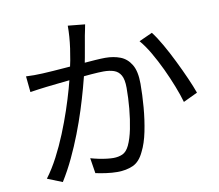

<svg xmlns="http://www.w3.org/2000/svg" viewBox="-87 -894 1174 1029"><g transform="rotate(-10 500.0 -379.5)"><path d="M437.8 -780.4Q435.2 -766.9 432.2 -751.4Q429.1 -735.9 425.9 -721Q422.8 -703.3 417.4 -672.3Q412 -641.3 405.8 -606.8Q399.6 -572.3 392.1 -540.8Q381.5 -498.4 366.9 -444.9Q352.3 -391.4 333.1 -331Q313.8 -270.6 289.7 -208.2Q265.6 -145.8 236.7 -84.7Q207.8 -23.5 173.5 31.2L92.4 -1.3Q126.5 -46.6 156.4 -103.8Q186.3 -161 211.3 -222.4Q236.3 -283.8 256.4 -343.6Q276.5 -403.5 290.8 -454.9Q305.1 -506.3 313.1 -543.1Q327.1 -602.9 336.2 -667.5Q345.2 -732.2 345 -789.6ZM782.2 -673.6Q805.8 -643.3 832.2 -597.1Q858.6 -551 884.1 -499Q909.7 -447.1 931 -398.8Q952.3 -350.6 964.6 -315.8L887 -279Q876.2 -317.5 856.9 -366.8Q837.7 -416.1 813.5 -467.6Q789.2 -519 762.5 -564.7Q735.8 -610.3 709.4 -640.7ZM77.5 -560.8Q101.1 -559.4 122.1 -559.6Q143.2 -559.8 167.1 -560.8Q189.7 -561.8 225 -564.3Q260.3 -566.8 301.4 -570.1Q342.5 -573.4 383.3 -576.9Q424 -580.4 458.3 -582.7Q492.6 -585 512.5 -585Q557.7 -585 594.1 -571Q630.5 -557 652.7 -520.2Q674.9 -483.5 674.9 -415.8Q674.9 -356.6 669.3 -288.3Q663.7 -220 651 -158.1Q638.4 -96.3 617 -54.7Q593.9 -4.4 556.9 12.3Q519.9 28.9 471.1 28.9Q442.7 28.9 410 24.3Q377.3 19.7 353.4 14.3L340.2 -69.1Q361.6 -62.9 384.5 -58.2Q407.4 -53.5 428.2 -51.1Q449 -48.7 462.8 -48.7Q490.4 -48.7 512.6 -58.3Q534.8 -67.9 550.3 -100.1Q566.4 -134.3 576.8 -185.4Q587.2 -236.5 592.5 -294.5Q597.7 -352.6 597.7 -406.5Q597.7 -452.6 584.6 -475.4Q571.6 -498.2 547.7 -506.5Q523.9 -514.7 491.6 -514.7Q466.4 -514.7 423.3 -511.2Q380.2 -507.7 331.5 -502.9Q282.8 -498.1 241 -493.4Q199.2 -488.7 176.1 -486.3Q158.8 -484.2 132.2 -480.7Q105.6 -477.2 86.1 -474Z"/></g></svg>

Font: Noto Sans HK Thin
Style: Regular
Weight: 100
Designer: Ryoko NISHIZUKA 西塚涼子 (kana, bopomofo & ideographs); Paul D. Hunt (Latin, Greek & Cyrillic); Sandoll Communications 산돌커뮤니
Foundry: Adobe
Version: Version 2.004-H2;hotconv 1.0.118;makeotfexe 2.5.65603